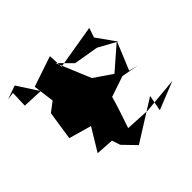

<svg xmlns="http://www.w3.org/2000/svg" viewBox="-250 -956 1245 1245"><g transform="rotate(-45 373.0 -333.5)"><path d="M641 -298 721 -492 559 -351 436 -435 338 -670 427 -580 598 -551 724 -482 632 -611 654 -677 349 -626 344 -728 134 -657 153 -512 87 -462 57 -263 212 -219 118 -64 241 -56 260 1 344 88 621 -86 600 24 792 -53 544 -30 373 -39C397 -111 422 -181 443 -256L585 -304L705 -282ZM6 -729 2 -616 142 -610 48 -755 -46 -721Z"/></g></svg>

Font: Asimov Silicon
Style: Regular
Weight: 400
Designer: Google
Version: Version 2.000980; 2014